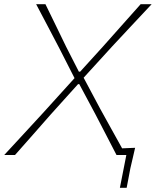

<svg xmlns="http://www.w3.org/2000/svg" viewBox="-30 -733 737 908"><path d="M-10 0Q34.5 -48 79.8 -97.2Q125 -146.5 174.5 -200L322.5 -363.5L253 -500Q227 -550 199.8 -601.5Q172.5 -653 141 -713H185Q210.5 -660.5 235.8 -608.8Q261 -557 283 -511.5L343 -394H349L457.5 -513.5Q498.5 -559.5 544 -610.8Q589.5 -662 635 -713H687Q636 -658.5 588.5 -607.8Q541 -557 501 -514L365.5 -365.5L443 -220Q470 -171 495.5 -125.2Q521 -79.5 547.5 -31.5Q563 -32 578.2 -32.8Q593.5 -33.5 609 -34Q603.5 -9.5 597.8 14.5Q592 38.5 586.5 63Q582 86.5 577.8 109Q573.5 131.5 569 155H537L567.5 0H521Q494 -52 469.8 -99Q445.5 -146 422 -191L345 -335H339L207.5 -189Q165 -140.5 126 -96.2Q87 -52 41 0Z"/></svg>

Font: Commissioner Loud Thin
Style: Italic
Weight: 100
Italic angle: -12°
Designer: Kostas Bartsokas
Foundry: Kostas Bartsokas
Version: Version 1.000; ttfautohint (v1.8.3)